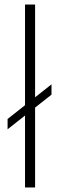

<svg xmlns="http://www.w3.org/2000/svg" viewBox="-20 -828 266 848"><path d="M90.5 0V-808H135V0ZM13.5 -257V-302.5L207.5 -455.5V-410Z"/></svg>

Font: Encode Sans Semi Expanded ExtraLight
Style: Regular
Weight: 200
Width: 6
Designer: Multiple Designers
Foundry: Impallari Type
Version: Version 3.000; ttfautohint (v1.8.3) -l 8 -r 50 -G 200 -x 14 